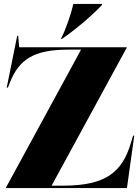

<svg xmlns="http://www.w3.org/2000/svg" viewBox="-20 -951 704 971"><path d="M10 0H622L659 -265H653L642 -228C598 -80 515 -12 298 -12H241L621 -710V-712H77L72 -770H67L14 -508H20L29 -531C76 -651 151 -700 326 -700H390L10 -2ZM288 -754H293C367 -805 449 -876 496 -926V-931H351C338 -876 314 -805 288 -754Z"/></svg>

Font: Nyght Serif Dark
Style: Regular
Weight: 800
Designer: Maksym Kobuzan
Version: Version 0.410;Glyphs 3.1.2 (3151)